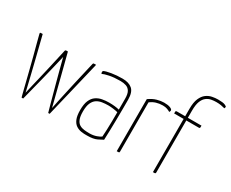

<svg xmlns="http://www.w3.org/2000/svg" viewBox="-110 -1109 1787 1488"><g transform="rotate(30 783.5 -365.0)"><path d="M399 9Q399 9 394.5 -7Q390 -23 383 -48L364 -118Q349 -172 336 -221Q323 -270 312 -311Q301 -352 293.5 -382Q286 -412 281.5 -428.5Q277 -445 277 -445L272 -470Q271 -475 273 -477.5Q275 -480 282 -480H293L341 -293Q354 -242 365.5 -196.5Q377 -151 386 -116Q395 -81 400 -61Q405 -41 405 -41H406Q410 -62 418.5 -102.5Q427 -143 438.5 -194Q450 -245 461 -295L506 -490Q507 -495 508.5 -497Q510 -499 515.5 -499.5Q521 -500 534 -500Q534 -500 527.5 -472.5Q521 -445 510 -399.5Q499 -354 486 -299.5Q473 -245 460 -191Q447 -137 436 -91.5Q425 -46 418.5 -18.5Q412 9 412 9Q412 9 405.5 9Q399 9 399 9ZM161 9Q161 9 157 -4.5Q153 -18 148 -40Q140 -73 128.5 -118Q117 -163 104.5 -214Q92 -265 79 -314Q66 -363 55.5 -402.5Q45 -442 39 -466Q33 -490 33 -490Q32 -495 33 -497Q34 -499 39 -499.5Q44 -500 56 -500L107 -295Q120 -243 131 -197Q142 -151 150.5 -116Q159 -81 163.5 -61Q168 -41 168 -41H169Q174 -64 184.5 -108Q195 -152 207 -202.5Q219 -253 229 -297L268 -470Q269 -475 271.5 -477.5Q274 -480 278 -480H284Q289 -480 291.5 -478.5Q294 -477 294.5 -475Q295 -473 294 -470L287 -445Q287 -445 283 -428.5Q279 -412 272 -381.5Q265 -351 255 -310Q245 -269 233 -220Q221 -171 207 -117L175 9Q175 9 171.5 9Q168 9 164.5 9Q161 9 161 9Z M747 10Q720 11 694.5 7Q669 3 648 -11Q627 -25 614.5 -54.5Q602 -84 602 -135Q602 -189 616 -221Q630 -253 654 -269.5Q678 -286 708 -291.5Q738 -297 769 -297Q795 -297 818.5 -294.5Q842 -292 860 -287Q860 -287 860 -305.5Q860 -324 860 -347.5Q860 -371 860 -385Q860 -428 847 -449.5Q834 -471 811.5 -478.5Q789 -486 761 -486Q704 -486 663 -477.5Q622 -469 605 -460Q603 -464 602 -466.5Q601 -469 601 -473Q601 -478 602 -481.5Q603 -485 606 -486Q623 -495 668.5 -502.5Q714 -510 766 -510Q822 -510 853 -483.5Q884 -457 884 -389V-323Q884 -266 883 -213.5Q882 -161 881 -114.5Q880 -68 878 -28Q866 -21 834.5 -5.5Q803 10 747 10ZM754 -14Q788 -14 816 -24Q844 -34 854 -43Q856 -70 857.5 -107Q859 -144 859.5 -185Q860 -226 860 -264Q841 -269 817 -272Q793 -275 774 -275Q746 -275 719.5 -271Q693 -267 672 -253.5Q651 -240 638.5 -212Q626 -184 626 -136Q626 -91 636.5 -66Q647 -41 665.5 -30Q684 -19 707 -16.5Q730 -14 754 -14Z M1007 0V-466Q1042 -491 1076 -500.5Q1110 -510 1138 -510Q1173 -510 1193 -502Q1213 -494 1213 -483Q1213 -479 1211 -474Q1209 -469 1207 -467Q1196 -474 1179.5 -480Q1163 -486 1140 -486Q1109 -486 1081.5 -477.5Q1054 -469 1031 -451V-10Q1031 -5 1029.5 -3Q1028 -1 1023 -0.5Q1018 0 1007 0Z M1331 0V-476H1246Q1246 -487 1246.5 -492Q1247 -497 1249 -498.5Q1251 -500 1256 -500H1331V-567Q1331 -625 1346 -659.5Q1361 -694 1384.5 -711.5Q1408 -729 1435.5 -734.5Q1463 -740 1488 -740Q1532 -740 1549.5 -732.5Q1567 -725 1567 -720Q1567 -716 1566 -712.5Q1565 -709 1563 -705Q1545 -710 1527.5 -713Q1510 -716 1486 -716Q1465 -716 1442 -712Q1419 -708 1399 -693Q1379 -678 1367 -647.5Q1355 -617 1355 -563V-500H1477Q1477 -489 1476.5 -484Q1476 -479 1474 -477.5Q1472 -476 1467 -476H1355V-10Q1355 -5 1352.5 -2.5Q1350 0 1345 0Z"/></g></svg>

Font: Yanone Kaffeesatz ExtraLight
Style: Regular
Weight: 200
Designer: Yanone (Cyrillic: Daniel Pouzeot, Huerta Tipografica, and Cyreal)
Foundry: Yanone
Version: Version 2.003